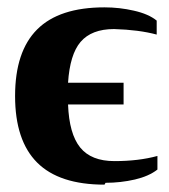

<svg xmlns="http://www.w3.org/2000/svg" viewBox="-20 -488 460 522"><path d="M267 9 264 14Q141 14 81 -46Q21 -106 21 -227Q21 -348 81 -408Q141 -468 264 -468Q305 -468 344 -459Q384 -450 406 -432V-394Q358 -407 290 -409Q229 -409 199 -374Q170 -340 165 -263H316V-204H165Q168 -124 198 -87Q228 -50 291 -50Q357 -50 408 -64V-27Q385 -9 347 0Q308 9 267 9Z"/></svg>

Font: Libra Serif Modern
Style: Bold
Weight: 700
Designer: Stefan Peev, Context Ltd
Foundry: Ascender Corporation
Version: Version 1.000